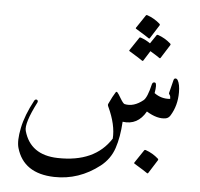

<svg xmlns="http://www.w3.org/2000/svg" viewBox="-61 -773 1113 1066"><g transform="rotate(5 496.0 -240.0)"><path d="M893.1 -363.3Q895.5 -373 903.3 -373.3Q911.1 -373.5 916 -365.2Q929.2 -343.3 929.2 -297.4Q929.2 -224.1 894 -167Q884.8 -151.9 869.6 -148.4Q822.8 -139.2 761.2 -176.8Q716.3 -96.7 631.8 -108.4Q627 -22.5 606 40Q585 102.5 532.2 144Q417.5 233.4 279.3 230Q108.4 225.6 68.4 86.9Q57.1 47.9 72 -24.9Q86.9 -97.7 132.8 -182.6Q136.2 -189 142.3 -189.5Q148.4 -189.9 151.4 -185.1Q154.3 -180.2 151.4 -173.8Q88.9 -51.8 100.6 -10.7Q137.2 119.6 289.1 123.5Q496.6 128.9 585.4 -10.3Q590.8 -86.9 545.9 -183.6Q540.5 -193.8 543.5 -200.2Q564.9 -246.1 579.1 -267.6Q583 -273.4 588.1 -269Q593.3 -264.6 609.6 -236.8Q626 -209 634.3 -207Q685.5 -195.8 737.8 -238.3Q757.8 -254.9 775.4 -329.6Q777.3 -337.9 783.2 -340.3Q789.1 -342.8 793.9 -339.8Q803.7 -333 794.9 -282.2Q835 -252.9 883.8 -257.8Q884.3 -272.9 878.9 -279.3Q873.5 -285.6 875 -291ZM709 -707.5Q711.4 -711.4 717.3 -709.5Q756.8 -695.8 788.1 -668Q792.5 -664.1 789.6 -659.2L741.7 -583.5Q738.8 -579.1 731.7 -585Q724.6 -590.8 661.6 -628.9Q657.7 -631.3 660.2 -634.8ZM777.8 -603.5Q780.3 -607.4 786.1 -605.5Q825.7 -591.8 856.9 -564Q861.3 -560.1 858.4 -555.2L810.5 -479.5Q807.6 -475.1 800.8 -481Q794.9 -485.8 751.5 -512.2L716.3 -456.5Q713.4 -452.1 706.3 -458Q699.2 -463.9 636.2 -502Q632.3 -504.4 634.8 -507.8L683.6 -580.6Q686 -584.5 691.9 -582.5Q720.7 -572.8 745.1 -555.2ZM765.1 39.1Q767.6 35.2 773.4 37.1Q813 50.8 844.2 78.6Q848.6 82.5 845.7 87.4L797.9 163.1Q794.9 167.5 787.8 161.6Q780.8 155.8 717.8 117.7Q713.9 115.2 716.3 111.8Z"/></g></svg>

Font: Amiri
Style: Regular
Weight: 400
Designer: Khaled Hosny
Version: Version 000.108